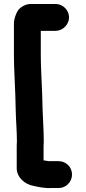

<svg xmlns="http://www.w3.org/2000/svg" viewBox="-20 -793 432 965"><path d="M260 -773H133C107 -773 80 -755 70 -740C60 -724 50 -697 50 -675V-517C50 -449 55 -382 57 -314L59 -239C60 -185 65 -134 65 -82C64 -71 64 -59 64 -48V52C64 97 103 133 147 141C175 147 205 154 238 152H275C312 152 342 121 342 84C342 47 312 17 275 17H225C219 16 213 15 206 14C204 14 202 14 199 13V-48C199 -58 199 -68 200 -78C200 -135 196 -185 194 -244L192 -319C190 -385 185 -450 185 -517V-638H260C296 -638 327 -670 327 -706C327 -742 296 -773 260 -773Z"/></svg>

Font: Electronic
Style: UltThk
Weight: 900
Version: Version 1.011